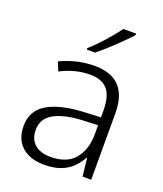

<svg xmlns="http://www.w3.org/2000/svg" viewBox="-142 -860 819 963"><g transform="rotate(20 267.5 -378.0)"><path d="M279 -543Q366 -543 411 -496.5Q456 -450 456 -353V0H410L399 -97H397Q381 -67 356.5 -42.5Q332 -18 295.5 -4Q259 10 207 10Q155 10 119 -8Q83 -26 64 -58.5Q45 -91 45 -138Q45 -219 110.5 -259Q176 -299 294 -306L395 -311V-347Q395 -425 364.5 -459.5Q334 -494 272 -494Q233 -494 195 -484.5Q157 -475 115 -454L96 -501Q138 -521 183.5 -532Q229 -543 279 -543ZM306 -265Q215 -260 162 -230.5Q109 -201 109 -140Q109 -92 139 -65Q169 -38 224 -38Q311 -38 352.5 -88Q394 -138 395 -217V-269ZM417 -758Q403 -742 383.5 -722.5Q364 -703 342 -682Q320 -661 298 -641.5Q276 -622 256 -606H212V-614Q234 -633 260 -660.5Q286 -688 310 -716.5Q334 -745 349 -766H417Z"/></g></svg>

Font: Noto Sans Hebrew Thin Light
Style: Regular
Weight: 300
Version: Version 3.001